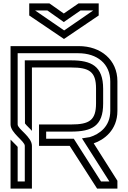

<svg xmlns="http://www.w3.org/2000/svg" viewBox="-20 -1103 748 1123"><path d="M125 -250V-41.7H83.3V-243.8C80.2 -247.9 71.9 -256.2 60.4 -267.7L41.7 -286.5V0H166.7V-250C166.7 -303.1 83.3 -347.9 83.3 -375V-791.7H437.5C548.6 -791.7 625 -729.7 625 -626V-454.2C625 -362.3 560.6 -317.9 505.2 -301L459.4 -293.8L619.8 -41.7H570.8L411.5 -291.7H250V-333.3H395.8C517.9 -333.3 583.3 -366 583.3 -496.9V-583.3C583.3 -716.7 514.6 -750 395.8 -750H125L126 -381.2C132.1 -371.2 159.5 -347 166.7 -337.5V-708.3H395.8C502.3 -708.3 541.7 -683.8 541.7 -585.4V-499C541.7 -400.2 503.6 -375 395.8 -375H208.3V-250H387.5L547.9 0H666.7V-45.8L528.1 -264.6C586.1 -283.9 666.7 -340.4 666.7 -454.2V-628.1C666.7 -752.2 570.6 -833.3 440.6 -833.3H41.7V-375C41.7 -325 125 -277.7 125 -250ZM353.1 -974 451 -1041.7H525L355.2 -925L185.4 -1041.7H257.3ZM353.1 -1024 268.8 -1083.3H151V-1012.5L354.2 -875L557.3 -1012.5V-1083.3H439.6Z"/></svg>

Font: Sportrop
Style: Regular
Weight: 500
Version: Version 0.9